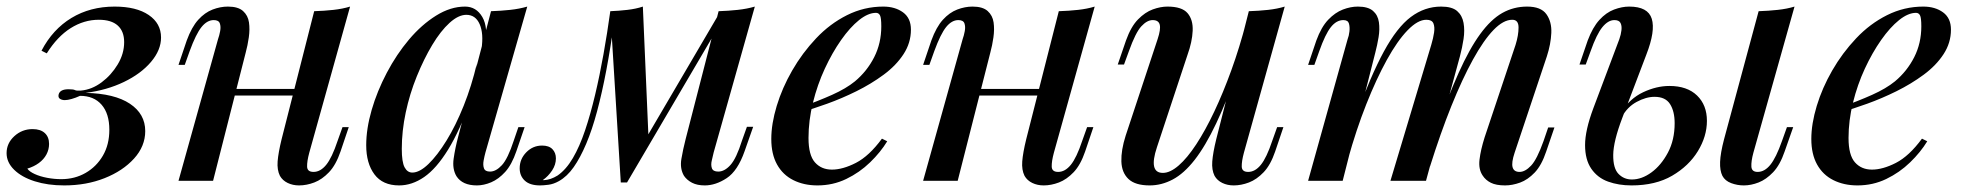

<svg xmlns="http://www.w3.org/2000/svg" viewBox="-44 -549 5953 583"><path d="M142 -5Q183 -5 216 -24Q249 -43 268.5 -76.5Q288 -110 288 -155Q288 -204 264.5 -231Q241 -258 199 -258Q186 -252 173.5 -248.5Q161 -245 153 -245Q144 -245 138 -249Q132 -253 134 -262Q136 -270 143.5 -274Q151 -278 164 -278Q179 -278 183.5 -275.5Q188 -273 202 -274Q235 -277 264.5 -299Q294 -321 313.5 -353.5Q333 -386 333 -421Q333 -454 313.5 -471.5Q294 -489 256 -489Q211 -489 170.5 -463.5Q130 -438 98 -387L82 -395Q116 -460 173 -494.5Q230 -529 304 -529Q370 -529 407.5 -503.5Q445 -478 445 -435Q445 -397 414.5 -361Q384 -325 332 -300Q280 -275 216 -267Q304 -265 350.5 -234Q397 -203 397 -151Q397 -105 363 -67.5Q329 -30 273.5 -8Q218 14 151 14Q101 14 61.5 1.5Q22 -11 -1 -33.5Q-24 -56 -24 -84Q-24 -114 -0.5 -135.5Q23 -157 55 -157Q79 -157 92 -145Q105 -133 105 -112Q105 -95 97 -80Q89 -65 74 -54Q59 -43 39 -37Q45 -28 61.5 -20.5Q78 -13 99.5 -9Q121 -5 142 -5Z M622 -279H892V-259H622ZM603 0H498L618 -430Q622 -441 624.5 -454.5Q627 -468 623.5 -478Q620 -488 605 -488Q585 -488 568 -467Q551 -446 532 -394L517 -352H498L523 -426Q538 -467 558 -489Q578 -511 601.5 -520Q625 -529 648 -529Q679 -529 694 -515.5Q709 -502 712 -481Q715 -460 711.5 -435.5Q708 -411 702 -389ZM895 -85Q888 -59 888.5 -43Q889 -27 908 -27Q929 -27 946.5 -48.5Q964 -70 981 -121L996 -163H1015L990 -89Q976 -48 955 -26Q934 -4 910.5 5Q887 14 864 14Q845 14 829.5 6.5Q814 -1 806 -15Q797 -33 799 -59Q801 -85 811 -126L910 -515Q941 -516 968.5 -519Q996 -522 1019 -529Z M1208 -25Q1230 -25 1257 -51Q1284 -77 1312 -122.5Q1340 -168 1364 -228Q1388 -288 1404 -356L1386 -247Q1352 -152 1316.5 -94.5Q1281 -37 1244 -11.5Q1207 14 1168 14Q1118 14 1093 -19.5Q1068 -53 1068 -108Q1068 -158 1084.5 -215Q1101 -272 1130.5 -328Q1160 -384 1198 -429Q1236 -474 1280 -501.5Q1324 -529 1368 -529Q1402 -529 1420.5 -497.5Q1439 -466 1429 -406L1418 -400Q1425 -447 1412.5 -475.5Q1400 -504 1372 -504Q1348 -504 1321 -479.5Q1294 -455 1268.5 -412.5Q1243 -370 1221.5 -317Q1200 -264 1188 -207.5Q1176 -151 1176 -97Q1176 -57 1184.5 -41Q1193 -25 1208 -25ZM1447 -515Q1477 -516 1505 -519Q1533 -522 1557 -529L1430 -86Q1427 -75 1424.5 -61.5Q1422 -48 1425.5 -38Q1429 -28 1444 -28Q1462 -28 1480 -47.5Q1498 -67 1516 -122L1530 -163H1549L1524 -90Q1510 -49 1490 -27Q1470 -5 1447.5 4.5Q1425 14 1404 14Q1360 14 1342 -14Q1329 -36 1333.5 -67.5Q1338 -99 1347 -133Z M2123 -86Q2121 -76 2117.5 -62.5Q2114 -49 2117.5 -38.5Q2121 -28 2137 -28Q2156 -28 2174 -48Q2192 -68 2209 -122L2224 -164H2243L2217 -90Q2196 -30 2162.5 -8Q2129 14 2096 14Q2073 14 2057.5 6Q2042 -2 2033 -15Q2020 -37 2025 -66.5Q2030 -96 2038 -127L2138 -515Q2168 -516 2196 -519Q2224 -522 2248 -529ZM1821 -485Q1810 -404 1797 -335.5Q1784 -267 1769 -211Q1754 -155 1736 -112.5Q1718 -70 1698 -41.5Q1678 -13 1653 1Q1637 10 1621.5 12Q1606 14 1596 14Q1565 14 1549.5 -0.5Q1534 -15 1534 -38Q1534 -66 1554 -86.5Q1574 -107 1602 -107Q1623 -107 1633.5 -96Q1644 -85 1644 -68Q1644 -49 1632.5 -31.5Q1621 -14 1604 -2Q1605 -2 1606 -2Q1607 -2 1608 -2Q1628 -3 1649 -16Q1675 -34 1695.5 -69Q1716 -104 1732.5 -153Q1749 -202 1763 -261Q1777 -320 1788.5 -384.5Q1800 -449 1809 -514ZM1841 5 1809 -515Q1835 -516 1861 -519Q1887 -522 1908 -529L1925 -134L1860 5ZM1870 -48 2141 -510 2156 -499 1860 5Z M2389 -224Q2440 -242 2482.5 -261Q2525 -280 2552 -302Q2589 -333 2610.5 -375.5Q2632 -418 2632 -469Q2632 -495 2628 -502.5Q2624 -510 2616 -510Q2592 -510 2564.5 -488Q2537 -466 2510 -427.5Q2483 -389 2460.5 -340.5Q2438 -292 2424.5 -237.5Q2411 -183 2411 -130Q2411 -78 2430.5 -56Q2450 -34 2482 -34Q2515 -34 2555 -54.5Q2595 -75 2634 -128L2650 -120Q2630 -87 2598 -56Q2566 -25 2525.5 -5.5Q2485 14 2438 14Q2397 14 2365 -2Q2333 -18 2315.5 -49.5Q2298 -81 2298 -127Q2298 -173 2314.5 -227.5Q2331 -282 2361.5 -335Q2392 -388 2434 -432.5Q2476 -477 2528 -503Q2580 -529 2638 -529Q2674 -529 2698 -511.5Q2722 -494 2722 -459Q2722 -419 2699.5 -384.5Q2677 -350 2639 -322Q2601 -294 2556.5 -272Q2512 -250 2467.5 -234Q2423 -218 2388 -208Z M2883 -279H3153V-259H2883ZM2864 0H2759L2879 -430Q2883 -441 2885.5 -454.5Q2888 -468 2884.5 -478Q2881 -488 2866 -488Q2846 -488 2829 -467Q2812 -446 2793 -394L2778 -352H2759L2784 -426Q2799 -467 2819 -489Q2839 -511 2862.5 -520Q2886 -529 2909 -529Q2940 -529 2955 -515.5Q2970 -502 2973 -481Q2976 -460 2972.5 -435.5Q2969 -411 2963 -389ZM3156 -85Q3149 -59 3149.5 -43Q3150 -27 3169 -27Q3190 -27 3207.5 -48.5Q3225 -70 3242 -121L3257 -163H3276L3251 -89Q3237 -48 3216 -26Q3195 -4 3171.5 5Q3148 14 3125 14Q3106 14 3090.5 6.5Q3075 -1 3067 -15Q3058 -33 3060 -59Q3062 -85 3072 -126L3171 -515Q3202 -516 3229.5 -519Q3257 -522 3280 -529Z M3719 -348Q3682 -244 3649 -174.5Q3616 -105 3583.5 -63.5Q3551 -22 3517 -4Q3483 14 3447 14Q3403 14 3382.5 -5.5Q3362 -25 3361 -59Q3360 -93 3374 -137L3471 -430Q3481 -460 3477.5 -474Q3474 -488 3456 -488Q3439 -488 3421.5 -469Q3404 -450 3384 -394L3369 -353H3350L3375 -426Q3390 -468 3411.5 -490Q3433 -512 3456.5 -520.5Q3480 -529 3501 -529Q3545 -529 3562 -509Q3579 -489 3577.5 -455.5Q3576 -422 3562 -383L3469 -102Q3443 -24 3487 -24Q3509 -24 3535 -46.5Q3561 -69 3588.5 -111Q3616 -153 3643 -210Q3670 -267 3695 -336Q3720 -405 3740 -482ZM3733 -85Q3726 -59 3726.5 -43Q3727 -27 3746 -27Q3767 -27 3784.5 -48.5Q3802 -70 3819 -121L3834 -163H3853L3828 -89Q3814 -48 3793 -26Q3772 -4 3748.5 5Q3725 14 3702 14Q3683 14 3667.5 6.5Q3652 -1 3644 -15Q3635 -33 3637 -59Q3639 -85 3649 -126L3748 -515Q3779 -516 3806.5 -519Q3834 -522 3857 -529Z M4033 0H3928L4048 -430Q4052 -440 4053.5 -453.5Q4055 -467 4052 -477.5Q4049 -488 4035 -488Q4014 -488 3997 -466.5Q3980 -445 3962 -394L3947 -352H3928L3953 -426Q3968 -467 3989 -489Q4010 -511 4033.5 -520Q4057 -529 4079 -529Q4110 -529 4125 -516Q4140 -503 4143 -481.5Q4146 -460 4142 -436Q4138 -412 4132 -389ZM4302 -413Q4308 -433 4310.5 -450Q4313 -467 4308.5 -478Q4304 -489 4287 -489Q4261 -489 4230 -457Q4199 -425 4167 -367Q4135 -309 4104.5 -232Q4074 -155 4049 -65L4073 -195Q4118 -319 4158 -392.5Q4198 -466 4240 -497.5Q4282 -529 4332 -529Q4365 -529 4380.5 -515.5Q4396 -502 4400 -479.5Q4404 -457 4400 -430.5Q4396 -404 4389 -378L4286 0H4178ZM4558 -413Q4567 -442 4567 -465.5Q4567 -489 4548 -489Q4521 -489 4491 -458Q4461 -427 4428.5 -368Q4396 -309 4363 -227Q4330 -145 4298 -43L4314 -147Q4352 -254 4385 -327.5Q4418 -401 4450.5 -445.5Q4483 -490 4517.5 -509.5Q4552 -529 4593 -529Q4635 -529 4651.5 -506Q4668 -483 4666.5 -449Q4665 -415 4653 -378L4555 -85Q4545 -55 4549 -41Q4553 -27 4570 -27Q4587 -27 4605 -46Q4623 -65 4643 -121L4657 -162H4676L4651 -89Q4637 -47 4616 -25Q4595 -3 4571.5 5.5Q4548 14 4526 14Q4499 14 4483 6Q4467 -2 4458 -16Q4445 -35 4448.5 -64.5Q4452 -94 4464 -132Z M5280 -85Q5273 -59 5274 -43Q5275 -27 5293 -27Q5314 -27 5331.5 -48.5Q5349 -70 5367 -121L5382 -163H5401L5375 -89Q5361 -48 5340 -26Q5319 -4 5296 5Q5273 14 5251 14Q5231 14 5212.5 7Q5194 0 5186 -15Q5178 -31 5179 -57.5Q5180 -84 5191 -126L5296 -515Q5326 -516 5354 -519Q5382 -522 5405 -529ZM5025 -288Q5079 -288 5109 -259Q5139 -230 5139 -182Q5139 -135 5111.5 -90Q5084 -45 5033.5 -15.5Q4983 14 4910 14Q4871 14 4839 2.5Q4807 -9 4788 -36.5Q4769 -64 4769 -108.5Q4769 -153 4794 -220L4873 -430Q4878 -444 4879.5 -457.5Q4881 -471 4876.5 -479.5Q4872 -488 4858 -488Q4839 -488 4821.5 -466.5Q4804 -445 4786 -394L4771 -353H4752L4777 -426Q4792 -466 4812.5 -488.5Q4833 -511 4857 -520Q4881 -529 4903 -529Q4960 -529 4971.5 -492Q4983 -455 4955 -383L4882 -191Q4855 -120 4854.5 -79Q4854 -38 4870.5 -21Q4887 -4 4911 -4Q4941 -4 4970.5 -25.5Q5000 -47 5020.5 -85.5Q5041 -124 5041 -175Q5041 -211 5027 -233Q5013 -255 4980 -255Q4954 -255 4925.5 -239.5Q4897 -224 4881 -194L4877 -207Q4905 -250 4945.5 -269Q4986 -288 5025 -288Z M5547 -224Q5598 -242 5640.5 -261Q5683 -280 5710 -302Q5747 -333 5768.5 -375.5Q5790 -418 5790 -469Q5790 -495 5786 -502.5Q5782 -510 5774 -510Q5750 -510 5722.5 -488Q5695 -466 5668 -427.5Q5641 -389 5618.5 -340.5Q5596 -292 5582.5 -237.5Q5569 -183 5569 -130Q5569 -78 5588.5 -56Q5608 -34 5640 -34Q5673 -34 5713 -54.5Q5753 -75 5792 -128L5808 -120Q5788 -87 5756 -56Q5724 -25 5683.5 -5.5Q5643 14 5596 14Q5555 14 5523 -2Q5491 -18 5473.5 -49.5Q5456 -81 5456 -127Q5456 -173 5472.5 -227.5Q5489 -282 5519.5 -335Q5550 -388 5592 -432.5Q5634 -477 5686 -503Q5738 -529 5796 -529Q5832 -529 5856 -511.5Q5880 -494 5880 -459Q5880 -419 5857.5 -384.5Q5835 -350 5797 -322Q5759 -294 5714.5 -272Q5670 -250 5625.5 -234Q5581 -218 5546 -208Z"/></svg>

Font: Playfair Display Medium
Style: Italic
Weight: 500
Italic angle: -14°
Designer: Claus Eggers Sørensen
Foundry: Claus Eggers Sørensen
Version: Version 1.203